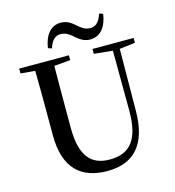

<svg xmlns="http://www.w3.org/2000/svg" viewBox="-135 -1056 1079 1187"><g transform="rotate(-15 404.5 -462.5)"><path d="M246 -811 270 -803C284 -850 308 -875 343 -875C380 -875 404 -853 428 -832C451 -813 476 -795 514 -795C577 -795 619 -844 631 -928L607 -936C592 -889 570 -863 532 -863C496 -863 473 -884 449 -905C426 -925 400 -943 362 -943C300 -943 258 -894 246 -811ZM511 -704 630 -692 632 -310C633 -122 567 -47 439 -47C322 -47 255 -114 255 -299V-397C255 -497 255 -597 256 -695L360 -704V-735H42V-704L134 -696C136 -596 136 -496 136 -397V-284C136 -64 245 18 407 18C577 18 670 -83 671 -296L674 -692L774 -704V-735H511Z"/></g></svg>

Font: Noto Serif JP SemiBold
Style: Regular
Weight: 600
Designer: Ryoko NISHIZUKA 西塚涼子 (kana & ideographs); Frank Grießhammer (Latin, Greek & Cyrillic); Wenlong ZHANG 张文龙 (bopomofo); San
Foundry: Adobe
Version: Version 2.001;hotconv 1.1.0;makeotfexe 2.6.0